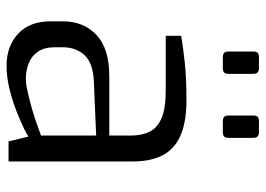

<svg xmlns="http://www.w3.org/2000/svg" viewBox="-132 -671 809 585"><g transform="rotate(90 272.5 -378.5)"><path d="M180 6Q121 6 83 -29Q45 -64 45 -128V-166Q45 -229 86.5 -268Q128 -307 212 -307H393V-373Q393 -406 381.5 -429.5Q370 -453 340.5 -466Q311 -479 255 -479H89V-526Q124 -532 170.5 -537Q217 -542 280 -542Q345 -543 388 -526Q431 -509 451.5 -472.5Q472 -436 472 -377V0H411L396 -61Q392 -57 371.5 -47Q351 -37 319.5 -24.5Q288 -12 251.5 -3Q215 6 180 6ZM213 -53Q231 -52 254 -57Q277 -62 301 -68.5Q325 -75 345.5 -82Q366 -89 379 -94Q392 -99 393 -99V-267L230 -260Q173 -258 148.5 -232Q124 -206 124 -165V-141Q124 -109 137.5 -89.5Q151 -70 171.5 -62Q192 -54 213 -53ZM348 -653Q332 -653 332 -669V-747Q332 -763 348 -763H384Q392 -763 396 -758.5Q400 -754 400 -747V-669Q400 -653 384 -653ZM153 -653Q137 -653 137 -669V-747Q137 -763 153 -763H189Q197 -763 201 -758.5Q205 -754 205 -747V-669Q205 -653 189 -653Z"/></g></svg>

Font: Exo Thin
Style: Regular
Weight: 400
Version: Version 2.000